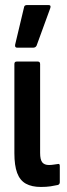

<svg xmlns="http://www.w3.org/2000/svg" viewBox="-20 -735 266 761"><path d="M142 6Q106 6 82.5 -7Q59 -20 48 -49.5Q37 -79 37 -128V-481Q37 -491 46 -491H130Q139 -491 139 -481V-129Q139 -102 147.5 -91.5Q156 -81 174 -81Q183 -81 192.5 -82.5Q202 -84 210 -85Q217 -87 217 -77V-13Q217 -5 210 -2Q197 1 180.5 3.5Q164 6 142 6ZM48 -546Q38 -546 40 -558L75 -705Q76 -715 87 -715H172Q184 -715 179 -702L125 -554Q121 -546 111 -546Z"/></svg>

Font: Sofia Sans Extra Condensed
Style: Bold
Weight: 700
Designer: Botio Nikoltchev, Ani Petrova
Foundry: lettersoup
Version: Version 4.101